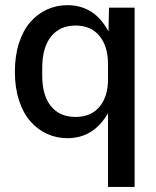

<svg xmlns="http://www.w3.org/2000/svg" viewBox="-20 -530 608 750"><path d="M505.9 200.2H401.9V-87.9Q345.7 9.8 243.2 9.8Q200.7 9.8 163.8 -7.1Q127 -23.9 98.9 -55.7Q70.8 -87.4 54.4 -137.5Q38.1 -187.5 38.1 -250Q38.1 -312.5 54.4 -362.5Q70.8 -412.6 98.9 -444.3Q127 -476.1 163.8 -492.9Q200.7 -509.8 243.2 -509.8Q349.1 -509.8 403.8 -407.2L405.8 -500H505.9ZM145 -234.9Q145 -156.7 179.2 -115Q213.4 -73.2 274.9 -73.2Q335.4 -73.2 368.7 -113Q401.9 -152.8 401.9 -219.2V-279.8Q401.9 -348.6 368.7 -389.4Q335.4 -430.2 274.9 -430.2Q213.9 -430.2 179.4 -387.2Q145 -344.2 145 -265.1Z"/></svg>

Font: TASA Orbiter Deck Medium
Style: Regular
Weight: 500
Designer: Weizhong Zhang
Version: Version 1.000;Glyphs 3.1.2 (3151)